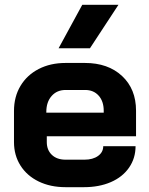

<svg xmlns="http://www.w3.org/2000/svg" viewBox="-20 -768 618 796"><path d="M38 -179V-308Q38 -367 65 -412Q92 -457 140.5 -482Q189 -507 252 -507H332Q428 -507 486 -453Q544 -399 544 -309V-203H174V-179Q174 -146 195 -126Q216 -106 252 -106H330Q365 -106 386.5 -121.5Q408 -137 408 -162H542Q542 -112 515 -73Q488 -34 439.5 -13Q391 8 328 8H252Q189 8 140.5 -15.5Q92 -39 65 -81.5Q38 -124 38 -179ZM410 -301V-309Q410 -348 389 -371.5Q368 -395 333 -395H252Q216 -395 194 -370Q172 -345 172 -304V-301ZM321 -748H471L353 -568H223Z"/></svg>

Font: Stavian Bold
Style: Bold
Weight: 700
Version: Version 1.000; ttfautohint (v1.6)